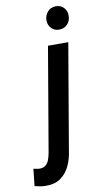

<svg xmlns="http://www.w3.org/2000/svg" viewBox="-206 -777 546 1037"><g transform="rotate(-10 67.5 -258.0)"><path d="M100.6 -528.3H211.9L114.3 44.4Q108.9 89.8 91.3 128.9Q73.7 168 41 191.9Q8.3 215.8 -43 214.8Q-58.1 214.8 -73 212.2Q-87.9 209.5 -102.5 205.6L-92.3 112.3Q-83.5 113.8 -74.7 115.7Q-65.9 117.7 -57.1 117.7Q-36.6 117.2 -24.4 106.2Q-12.2 95.2 -6.3 78.6Q-0.5 62 2.9 44.9ZM116.2 -665Q116.7 -691.9 133.5 -711.2Q150.4 -730.5 177.7 -731Q205.1 -731.4 222.2 -713.4Q239.3 -695.3 238.8 -668.5Q238.8 -641.1 221.4 -622.6Q204.1 -604 176.8 -603.5Q150.4 -603 133.3 -620.8Q116.2 -638.7 116.2 -665Z"/></g></svg>

Font: Roboto Condensed Medium
Style: Italic
Weight: 500
Italic angle: -12°
Designer: Christian Robertson
Foundry: Google
Version: Version 3.0; 2020